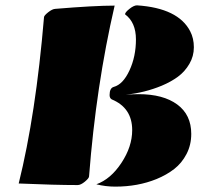

<svg xmlns="http://www.w3.org/2000/svg" viewBox="-20 -692 790 722"><path d="M50.3 -2Q114.7 -261.2 145.5 -627.4Q145.5 -633.3 161.1 -645.8Q176.8 -658.2 188 -658.7Q334.5 -670.9 411.1 -670.9Q341.3 -370.1 314.9 -28.8Q314.9 -22 299.3 -9Q283.7 3.9 272 3.9Q187 3.9 50.3 -2ZM342.3 1Q396 -18.1 436.5 -79.3Q477.1 -140.6 477.1 -202.6Q477.1 -286.6 399.9 -318.4Q392.1 -323.2 392.1 -334.5Q392.1 -360.8 407.7 -365.2Q442.4 -374.5 466.8 -427Q491.2 -479.5 491.2 -543.7Q491.2 -607.9 450.2 -638.2Q450.2 -645.5 466.8 -658.7Q483.4 -671.9 495.1 -671.9Q650.4 -661.6 695.3 -574.2Q709 -547.9 709 -514.2Q709 -480.5 692.1 -451.7Q675.3 -422.9 649.2 -403.6Q623 -384.3 587.9 -369.6Q524.4 -343.3 453.1 -335.9Q482.4 -337.9 501 -337.9Q593.8 -337.9 646.5 -299.1Q699.2 -260.3 699.2 -188.5Q699.2 -147 681.4 -112.8Q663.6 -78.6 635 -56.4Q606.4 -34.2 568.4 -18.6Q498.5 9.8 413.6 9.8Q376.5 9.8 342.3 1Z"/></svg>

Font: Emblema One
Style: Regular
Weight: 400
Designer: Riccardo De Franceschi
Foundry: Riccardo De Franceschi
Version: Version 1.003